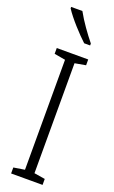

<svg xmlns="http://www.w3.org/2000/svg" viewBox="-180 -987 611 1027"><g transform="rotate(20 125.5 -473.5)"><path d="M97 -947H33V-939C63 -892 126 -824 165 -788H199V-799C165 -841 125 -896 97 -947ZM215 0V-34L153 -44V-670L215 -681V-714H36V-681L99 -670V-44L36 -34V0Z"/></g></svg>

Font: Noto Sans Khmer UI ExtraCondensed Light
Style: Regular
Weight: 300
Width: 2
Designer: Danh Hong and the Monotype Design Team
Foundry: Monotype Imaging Inc.
Version: Version 2.002